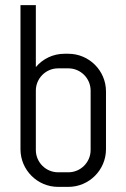

<svg xmlns="http://www.w3.org/2000/svg" viewBox="-20 -720 494 750"><path d="M394 -137V-363C394 -444 328 -510 247 -510H232C187 -510 147 -490 120 -458V-700H60V-137C60 -56 126 10 207 10H247C328 10 394 -56 394 -137ZM334 -134C334 -86 295 -47 247 -47H207C159 -47 120 -86 120 -134V-366C120 -414 159 -453 207 -453H247C295 -453 334 -414 334 -366Z"/></svg>

Font: Abel
Style: Regular
Weight: 400
Designer: Matthew Desmond
Foundry: Matthew Desmond
Version: Version 1.002